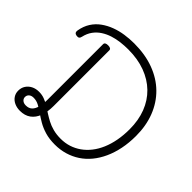

<svg xmlns="http://www.w3.org/2000/svg" viewBox="-286 -1591 1928 1928"><g transform="rotate(45 678.0 -626.5)"><path d="M242 19Q198 19 162.5 2.5Q127 -14 107 -44Q87 -74 87 -112Q87 -154 107.5 -185.5Q128 -217 163 -235Q198 -253 244 -253Q285 -253 320.5 -240Q356 -227 389.5 -206Q423 -185 458 -162.5Q493 -140 532.5 -119Q572 -98 621 -85Q670 -72 730 -72Q792 -72 846.5 -89.5Q901 -107 948.5 -140.5Q996 -174 1034 -222.5Q1072 -271 1098.5 -333Q1125 -395 1139 -469.5Q1153 -544 1153 -630Q1153 -757 1113.5 -859.5Q1074 -962 999 -1035Q924 -1108 817.5 -1147.5Q711 -1187 576 -1187Q523 -1187 469 -1180.5Q415 -1174 365 -1158Q315 -1142 272.5 -1114.5Q230 -1087 200 -1046Q170 -1005 157 -947Q153 -928 142.5 -921Q132 -914 112 -917Q93 -920 85.5 -931Q78 -942 81 -960Q93 -1031 126.5 -1083.5Q160 -1136 210 -1172Q260 -1208 320 -1230.5Q380 -1253 446 -1262.5Q512 -1272 576 -1272Q732 -1272 856 -1226Q980 -1180 1067 -1094.5Q1154 -1009 1200 -890.5Q1246 -772 1246 -628Q1246 -529 1228.5 -443.5Q1211 -358 1178.5 -287Q1146 -216 1100.5 -160.5Q1055 -105 997.5 -67Q940 -29 872.5 -9Q805 11 730 11Q651 11 590.5 -7Q530 -25 483 -52.5Q436 -80 397 -107.5Q358 -135 322.5 -153.5Q287 -172 248 -172Q216 -172 198 -156Q180 -140 180 -115Q180 -92 198 -76.5Q216 -61 246 -61Q288 -61 312.5 -84.5Q337 -108 348.5 -152Q360 -196 360 -257V-1045Q360 -1059 371 -1066Q382 -1073 404 -1073Q426 -1073 437 -1066Q448 -1059 448 -1045V-256Q448 -171 425.5 -109.5Q403 -48 357 -14.5Q311 19 242 19Z"/></g></svg>

Font: Playwrite VN
Style: Regular
Weight: 400
Designer: Veronika Burian, José Scaglione
Foundry: TypeTogether
Version: Version 1.002